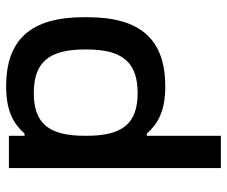

<svg xmlns="http://www.w3.org/2000/svg" viewBox="-77 -472 739 625"><g transform="rotate(-90 292.5 -159.5)"><path d="M549 -244V-256C549 -430 475 -509 324 -509C241 -509 202 -484 170 -449H163V-500H58V190H163V-51H170C202 -16 241 9 324 9C475 9 549 -70 549 -244ZM163 -247V-253C163 -370 203 -419 302 -419C402 -419 444 -370 444 -253V-247C444 -130 402 -81 302 -81C203 -81 163 -130 163 -247Z"/></g></svg>

Font: LT Wave Alt Medium
Style: Regular
Weight: 500
Designer: Daniel Lyons
Version: Version 2.5 (Glyphs App)